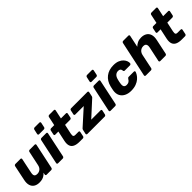

<svg xmlns="http://www.w3.org/2000/svg" viewBox="284 -2045 3364 3364"><g transform="rotate(-45 1966.5 -362.5)"><path d="M195 10Q135 10 93.5 -16Q52 -42 36.5 -92.5Q21 -143 37 -216L95 -495Q97 -506 106 -513Q115 -520 126 -520H252Q262 -520 267.5 -513Q273 -506 271 -495L214 -222Q207 -190 210 -168Q213 -146 229 -135Q245 -124 275 -124Q318 -124 349.5 -149.5Q381 -175 391 -222L449 -495Q451 -506 460 -513Q469 -520 479 -520H604Q615 -520 620.5 -513Q626 -506 624 -495L524 -25Q522 -15 513.5 -7.5Q505 0 494 0H379Q368 0 362 -7.5Q356 -15 358 -25L366 -63Q345 -40 321 -23.5Q297 -7 267 1.5Q237 10 195 10Z M662 0Q651 0 645 -7.5Q639 -15 641 -25L741 -495Q743 -506 752 -513Q761 -520 772 -520H890Q901 -520 906 -513Q911 -506 909 -495L810 -25Q808 -15 799.5 -7.5Q791 0 780 0ZM787 -595Q776 -595 770.5 -602Q765 -609 766 -620L786 -710Q788 -720 797 -727.5Q806 -735 816 -735H936Q947 -735 952.5 -727.5Q958 -720 956 -710L937 -620Q935 -609 926 -602Q917 -595 907 -595Z M1195 0Q1126 0 1081.5 -20.5Q1037 -41 1021 -84.5Q1005 -128 1019 -197L1060 -389H982Q971 -389 965.5 -396Q960 -403 962 -414L979 -495Q981 -506 990 -513Q999 -520 1009 -520H1088L1123 -685Q1125 -696 1134 -703Q1143 -710 1153 -710H1269Q1280 -710 1285.5 -703Q1291 -696 1289 -685L1254 -520H1379Q1390 -520 1395.5 -513Q1401 -506 1399 -495L1382 -414Q1380 -403 1371 -396Q1362 -389 1352 -389H1226L1188 -211Q1184 -189 1184 -172Q1184 -155 1194 -146Q1204 -137 1228 -137H1307Q1318 -137 1323 -130Q1328 -123 1326 -112L1308 -25Q1306 -15 1297.5 -7.5Q1289 0 1278 0Z M1389 0Q1378 0 1372 -7.5Q1366 -15 1368 -25L1385 -103Q1387 -114 1392 -120.5Q1397 -127 1403 -132L1690 -391H1479Q1469 -391 1463 -398Q1457 -405 1459 -416L1476 -495Q1478 -506 1487 -513Q1496 -520 1507 -520H1909Q1920 -520 1925.5 -513Q1931 -506 1929 -495L1911 -410Q1908 -395 1894 -385L1614 -129H1847Q1857 -129 1863 -122Q1869 -115 1866 -104L1849 -25Q1847 -15 1838.5 -7.5Q1830 0 1820 0Z M1962 0Q1951 0 1945 -7.5Q1939 -15 1941 -25L2041 -495Q2043 -506 2052 -513Q2061 -520 2072 -520H2190Q2201 -520 2206 -513Q2211 -506 2209 -495L2110 -25Q2108 -15 2099.5 -7.5Q2091 0 2080 0ZM2087 -595Q2076 -595 2070.5 -602Q2065 -609 2066 -620L2086 -710Q2088 -720 2097 -727.5Q2106 -735 2116 -735H2236Q2247 -735 2252.5 -727.5Q2258 -720 2256 -710L2237 -620Q2235 -609 2226 -602Q2217 -595 2207 -595Z M2466 10Q2397 10 2343 -17Q2289 -44 2263 -95.5Q2237 -147 2249 -219Q2252 -235 2257 -259.5Q2262 -284 2266 -300Q2293 -410 2370.5 -470Q2448 -530 2564 -530Q2631 -530 2677 -510.5Q2723 -491 2750 -461Q2777 -431 2787.5 -400.5Q2798 -370 2795 -347Q2794 -337 2785.5 -329.5Q2777 -322 2766 -322H2637Q2627 -322 2621.5 -327Q2616 -332 2614 -343Q2612 -373 2596.5 -387Q2581 -401 2551 -401Q2511 -401 2482.5 -375Q2454 -349 2441 -295Q2436 -276 2432 -257.5Q2428 -239 2426 -224Q2416 -169 2431 -144Q2446 -119 2486 -119Q2517 -119 2539.5 -132.5Q2562 -146 2578 -176Q2585 -186 2592 -191Q2599 -196 2609 -196H2738Q2748 -196 2754 -189Q2760 -182 2757 -171Q2751 -151 2732.5 -120.5Q2714 -90 2680 -60Q2646 -30 2593 -10Q2540 10 2466 10Z M2837 0Q2826 0 2820 -7.5Q2814 -15 2816 -25L2957 -685Q2959 -696 2967.5 -703Q2976 -710 2987 -710H3115Q3126 -710 3131.5 -703Q3137 -696 3135 -685L3088 -462Q3119 -493 3158.5 -511.5Q3198 -530 3250 -530Q3311 -530 3353.5 -504Q3396 -478 3412.5 -428Q3429 -378 3413 -304L3354 -25Q3352 -15 3343 -7.5Q3334 0 3324 0H3195Q3184 0 3178 -7.5Q3172 -15 3174 -25L3232 -298Q3242 -345 3227 -370.5Q3212 -396 3169 -396Q3141 -396 3117.5 -385Q3094 -374 3076.5 -351.5Q3059 -329 3052 -298L2995 -25Q2993 -15 2984.5 -7.5Q2976 0 2965 0Z M3728 0Q3659 0 3614.5 -20.5Q3570 -41 3554 -84.5Q3538 -128 3552 -197L3593 -389H3515Q3504 -389 3498.5 -396Q3493 -403 3495 -414L3512 -495Q3514 -506 3523 -513Q3532 -520 3542 -520H3621L3656 -685Q3658 -696 3667 -703Q3676 -710 3686 -710H3802Q3813 -710 3818.5 -703Q3824 -696 3822 -685L3787 -520H3912Q3923 -520 3928.5 -513Q3934 -506 3932 -495L3915 -414Q3913 -403 3904 -396Q3895 -389 3885 -389H3759L3721 -211Q3717 -189 3717 -172Q3717 -155 3727 -146Q3737 -137 3761 -137H3840Q3851 -137 3856 -130Q3861 -123 3859 -112L3841 -25Q3839 -15 3830.5 -7.5Q3822 0 3811 0Z"/></g></svg>

Font: Rubik Light
Style: Bold Italic
Weight: 700
Italic angle: -12°
Version: Version 2.104